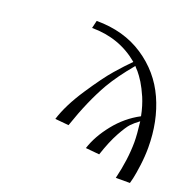

<svg xmlns="http://www.w3.org/2000/svg" viewBox="-125 -834 971 962"><g transform="rotate(20 361.0 -353.0)"><path d="M204.1 -173.8Q229 -253.9 292.5 -349.9Q356 -445.8 397.9 -493.9Q439.9 -542 473.1 -575.2V-576.2Q367.2 -665 221.2 -665L231 -706.1Q376 -706.1 481.9 -636Q587.9 -565.9 639.4 -451.9Q690.9 -337.9 690.9 -196.8Q690.9 -151.9 684.6 -103Q678.2 -54.2 672.1 -27.6Q666 -1 665 0H589.8Q615.7 -106 616.2 -199.2Q616.2 -240.2 607.9 -308.1Q582 -289.1 565.9 -272Q549.8 -254.9 522.9 -206.1Q496.1 -157.2 471.2 -82L397.9 -88.9Q419.9 -157.7 474.4 -225.8Q528.8 -293.9 603 -333Q598.1 -358.9 590.6 -383.5Q583 -408.2 575 -427Q566.9 -445.8 557.4 -464.4Q547.9 -482.9 540.5 -494.9Q533.2 -506.8 523.7 -520Q514.2 -533.2 509 -539.1Q503.9 -544.9 497.1 -551.8L490.2 -560.1Q423.3 -480 384.8 -414.1Q325.7 -311 276.9 -167Z"/></g></svg>

Font: CMU Classical Serif
Style: Italic
Weight: 500
Italic angle: -14.04°
Version: Version 0.7.0